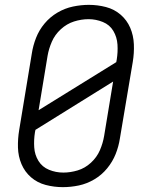

<svg xmlns="http://www.w3.org/2000/svg" viewBox="-20 -763 616 791"><path d="M239 8Q272 8 305 1Q338 -6 368.5 -24Q399 -42 421.5 -69.5Q444 -97 456.5 -128.5Q469 -160 474 -193L527 -508Q533 -544 531.5 -580.5Q530 -617 516.5 -648.5Q503 -680 477 -702.5Q451 -725 416.5 -734Q382 -743 346 -743Q314 -743 280.5 -736Q247 -729 216.5 -711Q186 -693 163.5 -666Q141 -639 128.5 -607Q116 -575 111 -542L59 -227Q53 -191 54 -155Q55 -119 68.5 -87Q82 -55 108 -32.5Q134 -10 168.5 -1Q203 8 239 8ZM139 -309 176 -533Q181 -562 193.5 -591Q206 -620 230.5 -642.5Q255 -665 285 -674.5Q315 -684 345 -684Q375 -684 403.5 -672.5Q432 -661 447 -635.5Q462 -610 464 -579.5Q466 -549 461 -518L459 -507ZM241 -52Q210 -52 182 -63.5Q154 -75 138.5 -100Q123 -125 121 -156Q119 -187 124 -218L126 -228L446 -427L409 -203Q404 -173 391.5 -144Q379 -115 354.5 -92.5Q330 -70 300 -61Q270 -52 241 -52Z"/></svg>

Font: Iosevka Sparkle Light
Style: Italic
Weight: 300
Italic angle: -9°
Designer: Belleve Invis
Foundry: Belleve Invis
Version: Version 4.5.0; ttfautohint (v1.8.3)